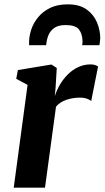

<svg xmlns="http://www.w3.org/2000/svg" viewBox="-20 -861 480 881"><path d="M43 0 106.5 -471.5 54.5 -499.5 62 -539.5 216 -565 240.5 -549 235 -458.5 231.5 -419.5Q240 -447 255.2 -473Q270.5 -499 291.8 -520Q313 -541 339.2 -553.2Q365.5 -565.5 396 -565.5Q408.5 -565.5 417.2 -562.2Q426 -559 430 -556L398.5 -397.5Q395 -401.5 381.2 -407.2Q367.5 -413 345 -413Q329 -413 313.2 -410.2Q297.5 -407.5 283.2 -402.5Q269 -397.5 257.2 -389.8Q245.5 -382 237 -371.5L186.5 0ZM113.5 -653.5Q113.5 -658 113.5 -662Q113.5 -666 113.5 -670.5Q114 -697.5 124 -727Q134 -756.5 155.5 -782.5Q177 -808.5 210.2 -824.8Q243.5 -841 291 -841Q345.5 -841 378 -817.2Q410.5 -793.5 425.2 -757.8Q440 -722 440 -685Q439.5 -677 438.5 -668.5Q437.5 -660 436 -653.5H357Q358 -658.5 358.5 -663.8Q359 -669 358.5 -674.5Q357.5 -706 342 -726Q326.5 -746 281 -746Q245.5 -746 226.8 -731.2Q208 -716.5 200.5 -695Q193 -673.5 192 -653.5Z"/></svg>

Font: Merriweather 24pt ExtraBold
Style: Italic
Weight: 800
Italic angle: -7.8°
Version: Version 2.101